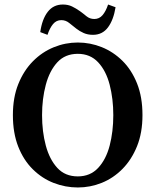

<svg xmlns="http://www.w3.org/2000/svg" viewBox="-20 -814 687 849"><path d="M324 15Q269 15 217.5 -5Q166 -25 125 -65.5Q84 -106 60.5 -166Q37 -226 37 -305Q37 -383 61 -442.5Q85 -502 125.5 -543Q166 -584 217.5 -605Q269 -626 324 -626Q379 -626 430 -605.5Q481 -585 521.5 -545Q562 -505 586 -445Q610 -385 610 -305Q610 -227 586 -167.5Q562 -108 521.5 -67Q481 -26 430 -5.5Q379 15 324 15ZM324 -34Q379 -34 414 -71.5Q449 -109 465 -170.5Q481 -232 481 -305Q481 -377 465 -439Q449 -501 414 -538.5Q379 -576 324 -576Q268 -576 233.5 -538.5Q199 -501 182.5 -439Q166 -377 166 -305Q166 -232 182.5 -170.5Q199 -109 233.5 -71.5Q268 -34 324 -34ZM158 -672Q166 -729 191 -761.5Q216 -794 258 -794Q281 -794 298.5 -785.5Q316 -777 333 -765Q347 -755 362 -742.5Q377 -730 397 -730Q419 -730 433.5 -747Q448 -764 458 -794L491 -782Q482 -726 457.5 -693Q433 -660 391 -660Q368 -660 350 -668Q332 -676 318 -687Q302 -699 286.5 -712Q271 -725 251 -725Q229 -725 214.5 -707.5Q200 -690 190 -660Z"/></svg>

Font: Lisu Bosa
Style: Bold
Weight: 700
Designer: David Morse, Annie Olsen, Victor Gaultney, Frank Grießhammer (Latin)
Foundry: SIL International
Version: Version 2.000